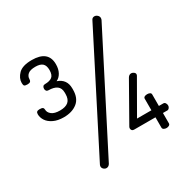

<svg xmlns="http://www.w3.org/2000/svg" viewBox="-177 -926 1088 1111"><g transform="rotate(-30 367.0 -371.0)"><path d="M230 -463.4V-472Q230 -503 210.5 -517Q191 -531 155 -531Q146 -531 141.5 -536.8Q137 -542.6 137 -550.7Q137 -560 141.5 -566Q146 -572 155 -572Q187 -572 203 -584.5Q219 -597 219 -630Q219 -660 204.1 -673.5Q189.2 -687 157.4 -687Q122 -687 107 -674Q92 -661 92 -642Q92 -631.5 86.5 -626.2Q81 -621 68.4 -621Q52.1 -621 47 -625.5Q42 -630 42 -645Q42 -676.7 68.9 -703.9Q95.9 -731 158 -731Q268 -731 268 -640.3Q268 -608 255.5 -585.2Q243 -562.3 222 -553Q280 -533 280 -472V-462.9Q280 -406 245.3 -378.5Q210.6 -351 154.9 -351Q115 -351 87 -364.5Q59 -378 45.5 -398.6Q32 -419.2 32 -441.4Q32 -453 37.7 -457.5Q43.3 -462 55.9 -462Q71 -462 76.5 -457.5Q82 -453 82 -444Q82 -425 100 -410.5Q118 -396 155.3 -396Q192.7 -396 211.3 -412.1Q230 -428.3 230 -463.4ZM452 -105Q452 -109 455 -115L595 -362Q604 -377 618.3 -377Q626 -377 634.5 -371Q643 -365 643 -356.6Q642 -353 641 -349.1L517 -133H613V-210Q613 -218 620 -222Q627 -226 638 -226Q648.7 -226 655.9 -222Q663 -218 663 -210V-133H693Q700.9 -133 705.9 -125.7Q711 -118.3 711 -108.6Q711 -100 705.4 -93Q699.8 -86 693 -86H663V-17Q663 -9.1 655.5 -4.5Q648 0 638 0Q628 0 620.5 -4.5Q613 -9.1 613 -17V-86H470Q461.6 -86 456.8 -91Q452 -96 452 -105ZM627 -742Q627 -735 624 -729L245 12Q241 19 235 23Q229 27 221.4 27Q211.4 27 203.2 19.5Q195 12 195 2Q195 -4 198 -10L579 -757Q582 -763 587 -766Q592 -769 598.5 -769Q609 -769 618 -761Q627 -753 627 -742Z"/></g></svg>

Font: Dosis
Style: Regular
Weight: 400
Designer: Edgar Tolentino, Pablo Impallari, Igino Marini
Foundry: Edgar Tolentino, Pablo Impallari, Igino Marini
Version: Version 1.007;Glyphs 3.1.1 (3134)